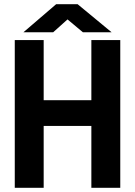

<svg xmlns="http://www.w3.org/2000/svg" viewBox="-20 -890 640 910"><path d="M413 -293H187V0H50V-700H187V-415H413V-700H550V0H413ZM509 -737H373L300 -798L232 -737H91L246 -870H348Z"/></svg>

Font: PT Mono
Style: Bold
Weight: 700
Monospace: yes
Designer: A.Korolkova, I.Chaeva
Foundry: ParaType Ltd
Version: Version 1.000 OFL